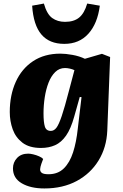

<svg xmlns="http://www.w3.org/2000/svg" viewBox="-20 -831 691 1081"><path d="M439 -284 429 -285 398 -175Q379 -106 352 -67.5Q325 -29 290 -13.5Q255 2 211 2Q145 2 106.5 -27.5Q68 -57 51.5 -103Q35 -149 35 -200Q35 -295 68.5 -369.5Q102 -444 166 -486.5Q230 -529 320 -529Q349 -529 388 -522Q427 -515 458 -500L554 -528L600 -510L584 -95Q580 -1 535 72.5Q490 146 412 188Q334 230 230 230Q152 230 102.5 201Q53 172 53 117Q53 83 76 58.5Q99 34 139 34Q150 34 167 38Q184 42 200 49Q216 56 223 64L213 91Q207 108 206 121Q205 134 215 142Q225 150 253 150Q306 150 339.5 117Q373 84 391.5 26.5Q410 -31 418 -107ZM266 -94Q284 -94 297.5 -111.5Q311 -129 327.5 -177.5Q344 -226 368 -319L399 -436Q389 -441 374 -444.5Q359 -448 346 -448Q314 -448 291 -425.5Q268 -403 253.5 -366Q239 -329 232 -283.5Q225 -238 225 -193Q225 -143 232.5 -118.5Q240 -94 266 -94ZM342 -584Q258 -584 213 -637Q168 -690 161 -799L227 -811Q244 -751 274 -729.5Q304 -708 346 -708Q396 -708 425.5 -732Q455 -756 471 -811L542 -799Q529 -698 477.5 -641Q426 -584 342 -584Z"/></svg>

Font: Literata 12pt ExtraBold
Style: Italic
Weight: 800
Italic angle: -2°
Designer: Latin by Veronika Burian and Jose Scaglione. Greek by Irene Vlachou. Cyrillic by Vera Evstafieva
Foundry: TypeTogether
Version: Version 3.002